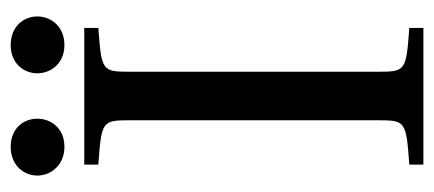

<svg xmlns="http://www.w3.org/2000/svg" viewBox="-252 -580 831 368"><g transform="rotate(-90 164.0 -395.5)"><path d="M12 -740C12 -714 32 -688 67 -688C103 -688 121 -714 121 -740C121 -766 103 -791 67 -791C32 -791 12 -766 12 -740ZM208 -740C208 -714 227 -688 262 -688C298 -688 317 -714 317 -740C317 -766 298 -791 262 -791C227 -791 208 -766 208 -740ZM33 0H295V-27C213 -33 211 -34 211 -87V-563C211 -616 213 -617 295 -623V-650H33V-623C116 -617 118 -616 118 -563V-87C118 -34 116 -33 33 -27Z"/></g></svg>

Font: erewhon
Style: Regular
Weight: 400
Version: Version 1.0.0